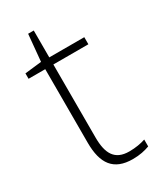

<svg xmlns="http://www.w3.org/2000/svg" viewBox="-173 -724 673 798"><g transform="rotate(-30 164.0 -324.5)"><path d="M223 -25C154 -25 130 -68 130 -146V-496H298V-530H130V-659H103L91 -531L11 -522V-496H91V-143C91 -43 128 10 220 10C254 10 279 4 301 -4V-37C280 -30 254 -25 223 -25Z"/></g></svg>

Font: Noto Sans Gurmukhi ExtraLight
Style: Regular
Weight: 200
Designer: Jelle Bosma - Monotype Design Team
Foundry: Monotype Imaging Inc.
Version: Version 2.004